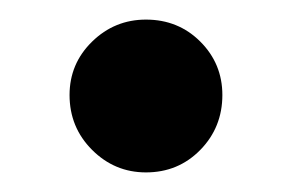

<svg xmlns="http://www.w3.org/2000/svg" viewBox="-20 -171 297 196"><path d="M129 -151Q162 -151 184.5 -128.5Q207 -106 207 -74Q207 -41 184.5 -18Q162 5 129 5Q97 5 74 -18Q51 -41 51 -74Q51 -106 74 -128.5Q97 -151 129 -151Z"/></svg>

Font: Almarai ExtraBold
Style: Regular
Weight: 800
Designer: Boutros International 2019
Foundry: Created by Boutros International 2019
Version: Version 1.10